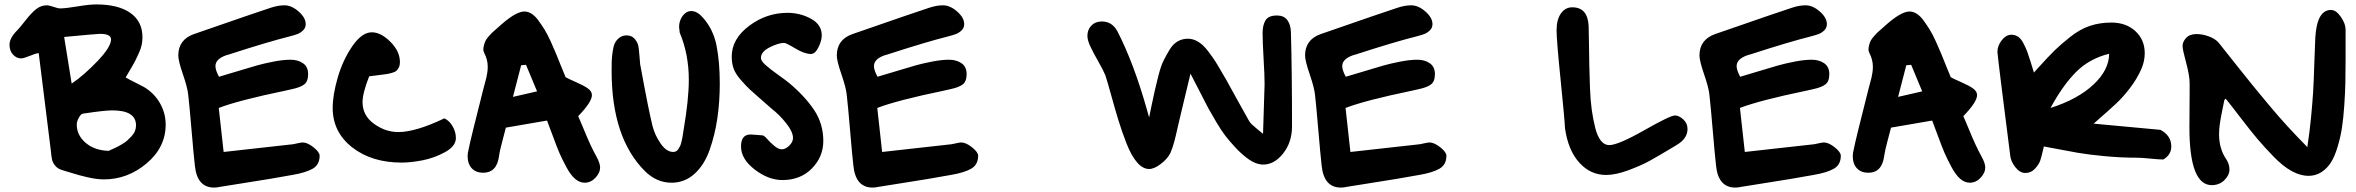

<svg xmlns="http://www.w3.org/2000/svg" viewBox="-20 -710 10653 868"><path d="M210 -28 155 -470Q140 -468 113.5 -457Q87 -446 75 -446Q55 -446 39 -463Q23 -480 23 -508Q23 -538 58 -573Q68 -583 95.5 -618Q123 -653 144.5 -669.5Q166 -686 191 -686Q202 -686 222 -679Q242 -672 252 -672Q276 -672 330 -681Q384 -690 415 -690Q515 -690 569.5 -651.5Q624 -613 624 -542Q624 -524 620.5 -507Q617 -490 607.5 -469.5Q598 -449 592.5 -437.5Q587 -426 570.5 -398Q554 -370 548 -360Q561 -352 589.5 -338Q618 -324 632 -316Q678 -288 703.5 -243Q729 -198 729 -147Q729 -44 643 28.5Q557 101 450 101Q433 101 414.5 98.5Q396 96 374 91Q352 86 338 82Q324 78 297.5 70Q271 62 261 59Q241 53 229.5 39Q218 25 215 10.5Q212 -4 210 -28ZM270 -543 304 -332Q361 -371 421.5 -434.5Q482 -498 482 -532Q482 -557 432 -557Q420 -557 270 -543ZM327 -147Q327 -99 367 -64.5Q407 -30 471 -28Q473 -29 487.5 -35.5Q502 -42 510 -46Q518 -50 532.5 -58.5Q547 -67 556 -75.5Q565 -84 575 -94.5Q585 -105 590 -117.5Q595 -130 595 -143Q595 -211 488 -211Q454 -211 367 -198L354 -196Q346 -195 336.5 -178Q327 -161 327 -147Z M954 -411Q954 -393 970 -363Q995 -370 1052 -387.5Q1109 -405 1141 -414Q1173 -423 1216.5 -431.5Q1260 -440 1293 -440Q1327 -440 1350 -424Q1373 -408 1373 -375Q1373 -342 1355.5 -328.5Q1338 -315 1300 -307L1269 -300Q1057 -256 969 -222L991 -23Q1218 -48 1305 -58Q1311 -59 1326.5 -62.5Q1342 -66 1348 -66Q1370 -66 1397.5 -44Q1425 -22 1425 -6Q1425 35 1393 53Q1361 71 1301 81Q1253 90 1198 99Q1143 108 1076.5 118.5Q1010 129 973 135Q961 138 948 138Q871 138 861 39Q855 -14 846 -121Q837 -228 831 -281Q828 -313 807 -374Q786 -435 786 -459Q786 -531 857 -556Q1145 -656 1204 -675Q1237 -686 1266 -686Q1298 -686 1330 -658Q1362 -630 1362 -601Q1362 -584 1350 -572.5Q1338 -561 1324.5 -556Q1311 -551 1288 -545Q1192 -521 1016 -464L1002 -460Q954 -443 954 -411Z M1781 -113Q1859 -113 1989 -175Q2012 -164 2026.5 -138.5Q2041 -113 2041 -86Q2041 -49 1991.5 -22Q1942 5 1889 15Q1836 25 1796 25Q1660 25 1572 -44Q1484 -113 1484 -222Q1484 -281 1507 -360Q1530 -439 1573 -501.5Q1616 -564 1661 -564Q1702 -564 1745 -521Q1788 -478 1788 -429Q1788 -415 1783 -405Q1778 -395 1771.5 -389.5Q1765 -384 1750 -380Q1735 -376 1723.5 -374.5Q1712 -373 1688.5 -370Q1665 -367 1649 -365Q1619 -289 1619 -248Q1619 -188 1670.5 -150.5Q1722 -113 1781 -113Z M2453 -165 2267 -133Q2264 -120 2251.5 -74Q2239 -28 2236 -4Q2226 71 2164 71Q2132 71 2113 51Q2094 31 2094 -5Q2094 -17 2099 -37Q2107 -79 2165 -307Q2167 -315 2171.5 -331.5Q2176 -348 2178.5 -358Q2181 -368 2183 -382Q2185 -396 2185 -408Q2185 -440 2169 -471Q2169 -472 2167 -476.5Q2165 -481 2165 -483Q2165 -496 2168.5 -508Q2172 -520 2176 -527.5Q2180 -535 2190.5 -547Q2201 -559 2206 -563.5Q2211 -568 2226 -581Q2241 -594 2245 -598Q2313 -658 2351 -658Q2367 -658 2383 -648Q2399 -638 2414 -617.5Q2429 -597 2442 -576Q2455 -555 2469.5 -523Q2484 -491 2493.5 -468Q2503 -445 2516.5 -411Q2530 -377 2537 -361Q2549 -354 2584.5 -338.5Q2620 -323 2638 -310Q2656 -297 2656 -280Q2656 -249 2594 -185Q2603 -165 2618.5 -127Q2634 -89 2648 -58.5Q2662 -28 2677 -1Q2693 28 2693 48Q2693 71 2672 93.5Q2651 116 2623 116Q2601 116 2580.5 99Q2560 82 2540 44.5Q2520 7 2509 -18.5Q2498 -44 2478 -98.5Q2458 -153 2453 -165ZM2408 -297 2358 -417 2336 -415 2299 -272Z M2930 -140Q2941 -98 2967 -60.5Q2993 -23 3024 -23Q3031 -23 3037 -26.5Q3043 -30 3047.5 -37Q3052 -44 3055 -50.5Q3058 -57 3060.5 -68Q3063 -79 3064.5 -85.5Q3066 -92 3067.5 -104Q3069 -116 3070 -120Q3094 -260 3094 -349Q3094 -465 3053 -562Q3050 -586 3050 -588Q3050 -616 3066 -638Q3082 -660 3105 -660Q3132 -660 3158 -630Q3205 -577 3219.5 -503Q3234 -429 3234 -332Q3234 -250 3223 -175Q3212 -100 3188 -32Q3164 36 3119.5 76Q3075 116 3016 116Q2948 116 2895 63Q2745 -87 2745 -390Q2745 -418 2745.5 -434Q2746 -450 2749.5 -475.5Q2753 -501 2759.5 -514.5Q2766 -528 2779.5 -539Q2793 -550 2813 -550Q2836 -550 2849.5 -534Q2863 -518 2866 -501Q2869 -484 2871 -456Q2873 -428 2874 -420Q2912 -212 2930 -140Z M3525 -516Q3499 -516 3459.5 -496Q3420 -476 3420 -448Q3420 -435 3440.5 -416.5Q3461 -398 3497.5 -372Q3534 -346 3546 -336Q3618 -276 3660 -213.5Q3702 -151 3702 -73Q3702 -1 3650.5 51.5Q3599 104 3517 104Q3454 104 3392 56.5Q3330 9 3330 -48Q3330 -102 3373 -102Q3383 -102 3402.5 -100Q3422 -98 3427 -98Q3434 -98 3448 -82Q3462 -66 3480.5 -50.5Q3499 -35 3515 -35Q3531 -35 3548 -51.5Q3565 -68 3565 -86Q3565 -114 3534.5 -152.5Q3504 -191 3468 -219L3436 -247Q3390 -287 3371 -304.5Q3352 -322 3328 -350Q3304 -378 3296 -401.5Q3288 -425 3288 -454Q3288 -534 3366.5 -593Q3445 -652 3540 -652Q3597 -652 3646 -625.5Q3695 -599 3695 -550Q3695 -526 3680 -496Q3665 -466 3646 -466Q3617 -466 3575.5 -491Q3534 -516 3525 -516Z M3931 -411Q3931 -393 3947 -363Q3972 -370 4029 -387.5Q4086 -405 4118 -414Q4150 -423 4193.5 -431.5Q4237 -440 4270 -440Q4304 -440 4327 -424Q4350 -408 4350 -375Q4350 -342 4332.5 -328.5Q4315 -315 4277 -307L4246 -300Q4034 -256 3946 -222L3968 -23Q4195 -48 4282 -58Q4288 -59 4303.5 -62.5Q4319 -66 4325 -66Q4347 -66 4374.5 -44Q4402 -22 4402 -6Q4402 35 4370 53Q4338 71 4278 81Q4230 90 4175 99Q4120 108 4053.5 118.5Q3987 129 3950 135Q3938 138 3925 138Q3848 138 3838 39Q3832 -14 3823 -121Q3814 -228 3808 -281Q3805 -313 3784 -374Q3763 -435 3763 -459Q3763 -531 3834 -556Q4122 -656 4181 -675Q4214 -686 4243 -686Q4275 -686 4307 -658Q4339 -630 4339 -601Q4339 -584 4327 -572.5Q4315 -561 4301.5 -556Q4288 -551 4265 -545Q4169 -521 3993 -464L3979 -460Q3931 -443 3931 -411Z M5175 -179 5185 -228Q5195 -275 5200.5 -300Q5206 -325 5217 -368Q5228 -411 5239.5 -434.5Q5251 -458 5267 -484.5Q5283 -511 5304 -523Q5325 -535 5350 -535Q5374 -535 5396.5 -521.5Q5419 -508 5440.5 -480Q5462 -452 5475 -431.5Q5488 -411 5509 -374L5521 -354Q5539 -322 5574 -258Q5609 -194 5627 -163Q5632 -155 5639 -148Q5646 -141 5662.5 -127.5Q5679 -114 5690 -105Q5697 -310 5697 -330Q5697 -368 5692.5 -444.5Q5688 -521 5688 -560Q5688 -597 5701.5 -618.5Q5715 -640 5753 -640Q5784 -640 5799.5 -619.5Q5815 -599 5816 -565Q5821 -387 5821 -139Q5821 -67 5781 -16.5Q5741 34 5691 34Q5655 34 5614 2Q5586 -20 5561 -47.5Q5536 -75 5519 -97Q5502 -119 5478.5 -158.5Q5455 -198 5443 -220Q5431 -242 5403.5 -296.5Q5376 -351 5362 -377Q5352 -337 5337.5 -275Q5323 -213 5316 -185Q5311 -166 5303.5 -131.5Q5296 -97 5288.5 -69Q5281 -41 5271 -18Q5258 8 5228 31Q5198 54 5175 54Q5146 54 5120 23.5Q5094 -7 5073 -61Q5052 -115 5036.5 -165.5Q5021 -216 5003.5 -279.5Q4986 -343 4977 -370Q4967 -394 4945.5 -431.5Q4924 -469 4910 -498.5Q4896 -528 4896 -548Q4896 -576 4914 -594.5Q4932 -613 4961 -613Q5009 -613 5033 -566Q5107 -421 5166 -211Z M6048 -411Q6048 -393 6064 -363Q6089 -370 6146 -387.5Q6203 -405 6235 -414Q6267 -423 6310.5 -431.5Q6354 -440 6387 -440Q6421 -440 6444 -424Q6467 -408 6467 -375Q6467 -342 6449.5 -328.5Q6432 -315 6394 -307L6363 -300Q6151 -256 6063 -222L6085 -23Q6312 -48 6399 -58Q6405 -59 6420.5 -62.5Q6436 -66 6442 -66Q6464 -66 6491.5 -44Q6519 -22 6519 -6Q6519 35 6487 53Q6455 71 6395 81Q6347 90 6292 99Q6237 108 6170.5 118.5Q6104 129 6067 135Q6055 138 6042 138Q5965 138 5955 39Q5949 -14 5940 -121Q5931 -228 5925 -281Q5922 -313 5901 -374Q5880 -435 5880 -459Q5880 -531 5951 -556Q6239 -656 6298 -675Q6331 -686 6360 -686Q6392 -686 6424 -658Q6456 -630 6456 -601Q6456 -584 6444 -572.5Q6432 -561 6418.5 -556Q6405 -551 6382 -545Q6286 -521 6110 -464L6096 -460Q6048 -443 6048 -411Z M7241 81Q7170 81 7119.5 25Q7069 -31 7055 -131Q7054 -164 7035.5 -346.5Q7017 -529 7017 -573Q7017 -621 7036.5 -649Q7056 -677 7088 -677Q7158 -677 7162 -592Q7163 -564 7163.5 -511.5Q7164 -459 7165 -413.5Q7166 -368 7168 -312.5Q7170 -257 7176 -214Q7182 -171 7191.5 -133Q7201 -95 7217 -74.5Q7233 -54 7255 -54Q7295 -54 7413 -121Q7531 -188 7552 -188Q7570 -188 7589.5 -170.5Q7609 -153 7609 -127Q7609 -83 7559 -54L7539 -42Q7476 -4 7438 17Q7400 38 7342 59.5Q7284 81 7241 81Z M7831 -411Q7831 -393 7847 -363Q7872 -370 7929 -387.5Q7986 -405 8018 -414Q8050 -423 8093.5 -431.5Q8137 -440 8170 -440Q8204 -440 8227 -424Q8250 -408 8250 -375Q8250 -342 8232.5 -328.5Q8215 -315 8177 -307L8146 -300Q7934 -256 7846 -222L7868 -23Q8095 -48 8182 -58Q8188 -59 8203.5 -62.5Q8219 -66 8225 -66Q8247 -66 8274.5 -44Q8302 -22 8302 -6Q8302 35 8270 53Q8238 71 8178 81Q8130 90 8075 99Q8020 108 7953.5 118.5Q7887 129 7850 135Q7838 138 7825 138Q7748 138 7738 39Q7732 -14 7723 -121Q7714 -228 7708 -281Q7705 -313 7684 -374Q7663 -435 7663 -459Q7663 -531 7734 -556Q8022 -656 8081 -675Q8114 -686 8143 -686Q8175 -686 8207 -658Q8239 -630 8239 -601Q8239 -584 8227 -572.5Q8215 -561 8201.5 -556Q8188 -551 8165 -545Q8069 -521 7893 -464L7879 -460Q7831 -443 7831 -411Z M8715 -165 8529 -133Q8526 -120 8513.5 -74Q8501 -28 8498 -4Q8488 71 8426 71Q8394 71 8375 51Q8356 31 8356 -5Q8356 -17 8361 -37Q8369 -79 8427 -307Q8429 -315 8433.5 -331.5Q8438 -348 8440.5 -358Q8443 -368 8445 -382Q8447 -396 8447 -408Q8447 -440 8431 -471Q8431 -472 8429 -476.5Q8427 -481 8427 -483Q8427 -496 8430.5 -508Q8434 -520 8438 -527.5Q8442 -535 8452.5 -547Q8463 -559 8468 -563.5Q8473 -568 8488 -581Q8503 -594 8507 -598Q8575 -658 8613 -658Q8629 -658 8645 -648Q8661 -638 8676 -617.5Q8691 -597 8704 -576Q8717 -555 8731.5 -523Q8746 -491 8755.5 -468Q8765 -445 8778.5 -411Q8792 -377 8799 -361Q8811 -354 8846.5 -338.5Q8882 -323 8900 -310Q8918 -297 8918 -280Q8918 -249 8856 -185Q8865 -165 8880.5 -127Q8896 -89 8910 -58.5Q8924 -28 8939 -1Q8955 28 8955 48Q8955 71 8934 93.5Q8913 116 8885 116Q8863 116 8842.5 99Q8822 82 8802 44.5Q8782 7 8771 -18.5Q8760 -44 8740 -98.5Q8720 -153 8715 -165ZM8670 -297 8620 -417 8598 -415 8561 -272Z M9445 -151 9747 -123Q9796 -97 9796 -48Q9796 -10 9760 11Q9740 11 9701 7Q9662 3 9642 3Q9569 3 9495 -4Q9421 -11 9372 -19.5Q9323 -28 9235 -45L9220 -48L9217 -35Q9210 -4 9204 14.5Q9198 33 9180 52.5Q9162 72 9136 72Q9112 72 9091.5 46.5Q9071 21 9068 -6Q9015 -420 9010 -475Q9010 -503 9029.5 -528Q9049 -553 9073 -553Q9090 -553 9103.5 -544Q9117 -535 9128 -513.5Q9139 -492 9145 -476Q9151 -460 9161 -427.5Q9171 -395 9175 -382L9194 -403Q9241 -455 9268 -481.5Q9295 -508 9339 -543Q9383 -578 9428 -593Q9473 -608 9525 -608Q9592 -608 9634 -569Q9676 -530 9676 -470Q9676 -435 9662 -401Q9641 -353 9609 -311.5Q9577 -270 9547 -242Q9517 -214 9445 -151ZM9515 -467Q9426 -445 9366 -385Q9306 -325 9250 -222Q9373 -261 9444 -327.5Q9515 -394 9515 -467Z M10042 -264 10036 -258Q10033 -242 10026 -208.5Q10019 -175 10015.5 -150Q10012 -125 10012 -103Q10012 -36 10046 12Q10059 34 10059 56Q10059 82 10036 104.5Q10013 127 9979 127Q9878 127 9878 -134Q9878 -162 9878.5 -217.5Q9879 -273 9879 -300V-333Q9879 -368 9863 -427Q9847 -486 9847 -502Q9847 -521 9863 -538.5Q9879 -556 9910 -556Q9938 -556 9967 -545Q9996 -534 10011 -516Q10027 -496 10084 -424Q10141 -352 10164.5 -323.5Q10188 -295 10234 -239.5Q10280 -184 10322 -138.5Q10364 -93 10411 -45Q10422 -116 10428.5 -186Q10435 -256 10437.5 -298Q10440 -340 10442.5 -420Q10445 -500 10447 -538Q10454 -665 10518 -665Q10541 -665 10562.5 -634Q10584 -603 10584 -576V-442Q10584 -381 10583 -335.5Q10582 -290 10578 -232Q10574 -174 10567.5 -132Q10561 -90 10548 -46.5Q10535 -3 10518 24Q10501 51 10475 68Q10449 85 10416 85Q10380 85 10340.5 63.5Q10301 42 10258 -2.5Q10215 -47 10185 -82.5Q10155 -118 10107.5 -180Q10060 -242 10042 -264Z"/></svg>

Font: Because We Learn
Style: Regular
Weight: 400
Designer: Liz Wetzel, Aaron Williamson, Russ McMullin
Foundry: Red Hat
Version: Version 1.000